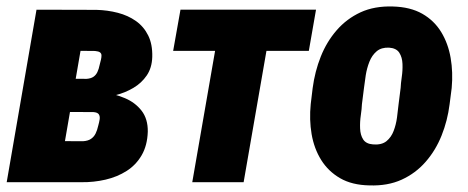

<svg xmlns="http://www.w3.org/2000/svg" viewBox="-20 -558 1432 588"><path d="M260.7 -214.8 131.3 -215.3 148.4 -316.9 244.1 -316.4Q258.3 -317.4 266.1 -322.8Q273.9 -328.1 278.3 -337.4Q282.7 -346.7 285.2 -359.4Q287.6 -368.2 289.3 -375.7Q291 -383.3 290.8 -388.9Q290.5 -394.5 286.1 -397.7Q281.7 -400.9 271 -401.9L226.6 -402.3L157.2 0H0.5L91.8 -528.3L275.4 -527.8Q309.6 -526.9 340.8 -518.8Q372.1 -510.7 396.2 -493.7Q420.4 -476.6 433.8 -449.5Q447.3 -422.4 446.3 -383.8Q445.3 -350.1 429.4 -326.9Q413.6 -303.7 388.4 -288.8Q363.3 -273.9 333.5 -266.4Q303.7 -258.8 275.4 -256.3ZM229 0H56.2L127 -126L234.4 -125.5Q249.5 -126.5 258.5 -132.6Q267.6 -138.7 272.7 -148.9Q277.8 -159.2 280.8 -172.9Q283.7 -183.1 285.2 -192.4Q286.6 -201.7 282.7 -207.8Q278.8 -213.9 265.6 -214.8L152.3 -215.3L171.4 -316.9L273.9 -316.4L296.9 -275.4Q331.5 -270.5 362.8 -257.3Q394 -244.1 413.6 -219Q433.1 -193.8 432.6 -154.8Q431.2 -112.3 413.8 -82.5Q396.5 -52.7 367.7 -34.4Q338.9 -16.1 303 -7.8Q267.1 0.5 229 0Z M817.9 -528.3 726.1 0H568.8L660.6 -528.3ZM947.8 -528.3 925.8 -402.3H510.3L532.7 -528.3Z M931.6 -239.3 937.5 -288.1Q944.3 -339.4 962.4 -384.8Q980.5 -430.2 1011 -465.3Q1041.5 -500.5 1084.2 -520.3Q1127 -540 1183.6 -538.1Q1236.8 -536.6 1273.2 -515.9Q1309.6 -495.1 1331.1 -460Q1352.5 -424.8 1360.1 -380.6Q1367.7 -336.4 1363.3 -288.6L1356.9 -238.8Q1350.6 -188.5 1332.3 -142.8Q1314 -97.2 1283.4 -62.3Q1252.9 -27.3 1210.2 -7.8Q1167.5 11.7 1111.3 9.8Q1058.1 8.8 1021.7 -12.2Q985.4 -33.2 963.6 -68.1Q941.9 -103 934.3 -147.2Q926.8 -191.4 931.6 -239.3ZM1094.7 -288.6 1088.4 -238.8Q1087.9 -225.1 1085 -205.1Q1082 -185.1 1082.8 -164.8Q1083.5 -144.5 1092.3 -130.9Q1101.1 -117.2 1123 -115.7Q1148.9 -113.8 1163.6 -125.7Q1178.2 -137.7 1185.5 -157Q1192.9 -176.3 1195.8 -198Q1198.7 -219.7 1200.7 -239.3L1207 -289.1Q1207.5 -302.2 1210.4 -322.3Q1213.4 -342.3 1212.6 -362.3Q1211.9 -382.3 1202.9 -396.5Q1193.8 -410.6 1171.4 -412.1Q1147.9 -413.1 1133.5 -400.9Q1119.1 -388.7 1111.3 -368.9Q1103.5 -349.1 1100.1 -327.6Q1096.7 -306.2 1094.7 -288.6Z"/></svg>

Font: Roboto Condensed Black
Style: Italic
Weight: 900
Italic angle: -12°
Designer: Christian Robertson
Foundry: Google
Version: Version 3.008; 2023